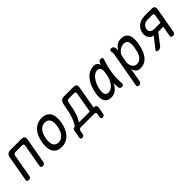

<svg xmlns="http://www.w3.org/2000/svg" viewBox="234 -1751 3132 3132"><g transform="rotate(-45 1800.0 -185.0)"><path d="M57 10Q34 10 25 -1Q16 -12 20 -35L97 -470Q104 -511 127 -530.5Q150 -550 191 -550H443Q484 -550 500 -530.5Q516 -511 509 -470L432 -35Q428 -12 415 -1Q402 10 379 10Q356 10 347 -1Q338 -12 342 -35L411 -428Q415 -448 407 -458Q399 -468 379 -468H227Q207 -468 195 -458Q183 -448 179 -428L110 -35Q106 -12 93 -1Q80 10 57 10Z M818 10Q760 10 721.5 -11.5Q683 -33 662 -71Q641 -109 637 -161.5Q633 -214 644 -276Q655 -338 677.5 -390Q700 -442 734 -479.5Q768 -517 814.5 -538.5Q861 -560 919 -560Q978 -560 1016.5 -538.5Q1055 -517 1076 -479.5Q1097 -442 1101 -390Q1105 -338 1094 -276Q1083 -214 1060 -161.5Q1037 -109 1002.5 -71Q968 -33 922 -11.5Q876 10 818 10ZM834 -80Q869 -80 897 -94.5Q925 -109 946 -134.5Q967 -160 981.5 -196.5Q996 -233 1004 -276Q1012 -319 1010.5 -354.5Q1009 -390 997 -415.5Q985 -441 962 -455.5Q939 -470 903 -470Q867 -470 839 -455.5Q811 -441 790 -415.5Q769 -390 755 -354Q741 -318 733 -275Q726 -232 727.5 -196Q729 -160 741 -134.5Q753 -109 776 -94.5Q799 -80 834 -80Z M1160 140Q1140 140 1132 130Q1124 120 1127 100L1152 -37Q1155 -57 1167 -67Q1179 -77 1199 -77H1204Q1218 -97 1236 -131Q1254 -165 1270 -208Q1286 -251 1297 -298L1333 -470Q1341 -511 1364 -530.5Q1387 -550 1428 -550H1642Q1683 -550 1699 -530.5Q1715 -511 1708 -470L1639 -77H1649Q1679 -77 1691 -62Q1703 -47 1698 -17L1677 100Q1674 120 1662 130Q1650 140 1630 140Q1610 140 1602 130Q1594 120 1597 100L1608 40Q1612 20 1603.5 10Q1595 0 1575 0H1265Q1245 0 1233.5 10Q1222 20 1218 40L1207 100Q1204 120 1192 130Q1180 140 1160 140ZM1611 -430Q1615 -450 1606.5 -460Q1598 -470 1578 -470H1460Q1440 -470 1428.5 -460Q1417 -450 1412 -430L1385 -298Q1374 -247 1359 -203Q1344 -159 1327.5 -126.5Q1311 -94 1298 -77H1549Z M1960 10Q1924 10 1895 -2Q1866 -14 1847.5 -41.5Q1829 -69 1823.5 -113.5Q1818 -158 1829 -224Q1841 -293 1866 -354.5Q1891 -416 1928 -461.5Q1965 -507 2013 -533.5Q2061 -560 2119 -560Q2167 -560 2189.5 -535.5Q2212 -511 2219 -473.5Q2226 -436 2221 -391.5Q2216 -347 2209 -308Q2200 -253 2181.5 -196.5Q2163 -140 2133 -94Q2103 -48 2060 -19Q2017 10 1960 10ZM1985 -80Q2016 -80 2045.5 -96.5Q2075 -113 2099.5 -143Q2124 -173 2142 -215Q2160 -257 2169 -308Q2174 -332 2177.5 -360.5Q2181 -389 2177 -413Q2173 -437 2158.5 -453.5Q2144 -470 2111 -470Q2080 -470 2049.5 -450.5Q2019 -431 1993 -397Q1967 -363 1947 -316Q1927 -269 1918 -215Q1907 -151 1923 -115.5Q1939 -80 1985 -80ZM2225 -516Q2233 -541 2248 -550.5Q2263 -560 2284 -560Q2308 -560 2315.5 -549.5Q2323 -539 2315 -516Q2295 -457 2280 -399.5Q2265 -342 2256 -283.5Q2247 -225 2244.5 -163.5Q2242 -102 2246 -34Q2248 -12 2237.5 -1Q2227 10 2204 10Q2181 10 2169.5 -1Q2158 -12 2156 -34Q2151 -102 2153.5 -163.5Q2156 -225 2165.5 -283.5Q2175 -342 2190.5 -399.5Q2206 -457 2225 -516Z M2579 -450Q2593 -475 2610 -495Q2627 -515 2647.5 -529.5Q2668 -544 2692.5 -552Q2717 -560 2746 -560Q2807 -560 2840.5 -536Q2874 -512 2888.5 -473.5Q2903 -435 2901.5 -388Q2900 -341 2892 -294Q2882 -240 2864.5 -186Q2847 -132 2817 -88.5Q2787 -45 2742.5 -17.5Q2698 10 2635 10Q2580 10 2552.5 -19.5Q2525 -49 2517 -94L2474 145Q2470 168 2457 179Q2444 190 2421 190Q2398 190 2389 179Q2380 168 2384 145L2491 -455Q2494 -470 2493 -485Q2492 -500 2488 -515Q2483 -538 2492.5 -549Q2502 -560 2525 -560Q2548 -560 2560 -549Q2572 -538 2578 -515Q2582 -501 2581.5 -482.5Q2581 -464 2579 -450ZM2721 -470Q2694 -470 2667 -459Q2640 -448 2618 -430.5Q2596 -413 2580.5 -390.5Q2565 -368 2561 -344L2541 -234Q2537 -210 2541 -183Q2545 -156 2557 -133Q2569 -110 2589 -95Q2609 -80 2636 -80Q2679 -80 2707.5 -98Q2736 -116 2754.5 -145.5Q2773 -175 2783.5 -212.5Q2794 -250 2801 -288Q2808 -327 2808.5 -360.5Q2809 -394 2801 -418.5Q2793 -443 2773.5 -456.5Q2754 -470 2721 -470Z M3054 10Q3017 10 3012 -4.5Q3007 -19 3032 -51L3162 -214Q3106 -228 3079 -272.5Q3052 -317 3063 -378Q3077 -458 3139 -504Q3201 -550 3293 -550H3445Q3486 -550 3502 -530.5Q3518 -511 3511 -470L3434 -35Q3430 -12 3417 -1Q3404 10 3381 10Q3358 10 3349 -1Q3340 -12 3344 -35L3375 -208H3259L3115 -21Q3102 -5 3087 2.5Q3072 10 3054 10ZM3414 -431Q3418 -451 3409.5 -461Q3401 -471 3381 -471H3279Q3230 -471 3196 -446.5Q3162 -422 3155 -378Q3147 -335 3172 -310.5Q3197 -286 3246 -286H3388Z"/></g></svg>

Font: Maple Mono
Style: Italic
Weight: 400
Italic angle: -10°
Monospace: yes
Designer: subframe7536
Version: Version 7.300